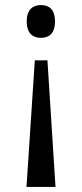

<svg xmlns="http://www.w3.org/2000/svg" viewBox="-20 -561 326 761"><path d="M142 -541C112 -541 86 -525 86 -476C86 -427 112 -411 142 -411C173 -411 198 -427 198 -476C198 -525 173 -541 142 -541ZM168 -322H118L85 180H200Z"/></svg>

Font: Noto Serif Armenian ExtraCondensed Medium
Style: Regular
Weight: 500
Width: 2
Designer: Monotype Design Team
Foundry: Monotype Imaging Inc.
Version: Version 2.008